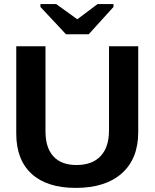

<svg xmlns="http://www.w3.org/2000/svg" viewBox="-20 -916 762 946"><path d="M353 9.8Q211.4 9.8 135.7 -59.6Q60.1 -128.9 60.1 -257.8V-688H204.1V-269Q204.1 -188 243.2 -145.5Q282.2 -103 356.9 -103Q434.6 -103 475.8 -147Q517.1 -190.9 517.1 -273.9V-688H661.1V-265.1Q661.1 -134.3 580.6 -62.3Q500 9.8 353 9.8ZM539.1 -881.8 417 -747.1H305.2L179.2 -881.8V-896H256.8L359.9 -821.8H361.8L460.9 -896H539.1Z"/></svg>

Font: Libra Sans Modern
Style: Bold
Weight: 700
Foundry: Stefan Peev, Context Ltd
Version: Version 1.000